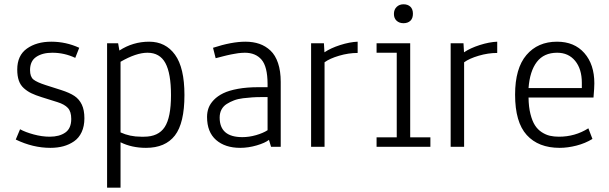

<svg xmlns="http://www.w3.org/2000/svg" viewBox="-20 -682 2831 892"><path d="M73.2 -81.5Q97.7 -67.9 136.5 -57.4Q175.3 -46.9 210.9 -46.9Q255.9 -46.9 283.4 -66.2Q311 -85.4 311 -129.4Q311 -163.6 295.4 -180.4Q279.8 -197.3 247.1 -207.5L173.8 -230.5Q144.5 -239.7 125.7 -248.8Q106.9 -257.8 90.8 -272.2Q74.7 -286.6 67.4 -307.9Q60.1 -329.1 60.1 -358.9Q60.1 -424.3 105 -456.3Q149.9 -488.3 218.3 -488.3Q286.6 -488.3 348.1 -460L329.6 -413.1Q279.3 -437 222.7 -437Q177.2 -437 148.4 -417.7Q119.6 -398.4 119.6 -356.4Q119.6 -325.2 135.5 -312.5Q151.4 -299.8 192.4 -286.6L264.2 -263.7Q303.7 -251 325.9 -236.1Q348.1 -221.2 360.1 -196Q372.1 -170.9 372.1 -132.3Q372.1 -95.7 359.4 -68.4Q346.7 -41 324 -25.4Q301.3 -9.8 273.9 -2.4Q246.6 4.9 213.9 4.9Q132.8 4.9 53.2 -33.7Z M540 -21V189.9H477.5V-481H528.8L534.7 -447.3Q597.7 -488.3 672.9 -488.3Q749.5 -488.3 793.2 -427.7Q836.9 -367.2 836.9 -240.7Q836.9 -109.9 792.5 -52.5Q748 4.9 658.2 4.9Q592.3 4.9 540 -21ZM540 -395V-66.9Q583 -46.9 635.3 -46.9H649.4Q715.8 -46.9 745.1 -91.6Q774.4 -136.2 774.4 -239.7Q774.4 -341.3 748.3 -389.2Q722.2 -437 665 -437Q612.8 -437 540 -395Z M1000.5 -135.7Q1000.5 -44.9 1106 -44.9Q1137.2 -44.9 1169.7 -54.2Q1202.1 -63.5 1223.1 -77.1V-231H1195.8Q1172.4 -231 1152.8 -229.7Q1133.3 -228.5 1109.4 -225.6Q1085.4 -222.7 1067.4 -215.8Q1049.3 -209 1033.4 -199Q1017.6 -189 1009 -172.9Q1000.5 -156.7 1000.5 -135.7ZM969.7 -460Q1056.2 -488.3 1120.1 -488.3Q1156.2 -488.3 1185.1 -478.3Q1213.9 -468.3 1236.6 -447Q1259.3 -425.8 1271.7 -388.9Q1284.2 -352.1 1284.2 -301.3V0H1239.3L1229.5 -32.2Q1211.9 -18.1 1172.9 -6.6Q1133.8 4.9 1096.2 4.9Q1025.9 4.9 983.9 -31.7Q941.9 -68.4 941.9 -138.7Q941.9 -161.1 949 -180.4Q956.1 -199.7 973.4 -217.8Q990.7 -235.8 1017.3 -248.8Q1043.9 -261.7 1085.4 -269.3Q1127 -276.9 1180.2 -276.9H1223.1V-292.5Q1222.7 -372.6 1195.1 -404.8Q1167.5 -437 1117.2 -437Q1109.9 -437 1101.3 -436.3Q1092.8 -435.5 1086.4 -434.8Q1080.1 -434.1 1069.1 -431.9Q1058.1 -429.7 1053 -429Q1047.9 -428.2 1034.7 -425Q1021.5 -421.9 1018.1 -420.9Q1014.6 -419.9 999.3 -416Q983.9 -412.1 981.9 -411.6Z M1487.3 -439Q1516.1 -458.5 1560.3 -472.7Q1604.5 -486.8 1641.6 -488.3V-436Q1599.1 -436 1555.4 -423.1Q1511.7 -410.2 1487.8 -392.6V0H1425.3V-481H1484.9Z M1810.1 -617.2Q1810.1 -637.7 1822.8 -649.9Q1835.4 -662.1 1854.5 -662.1Q1874.5 -662.1 1886.5 -650.9Q1898.4 -639.6 1898.4 -618.2Q1898.4 -596.7 1886.5 -585.4Q1874.5 -574.2 1854.5 -574.2Q1835 -574.2 1822.5 -585.7Q1810.1 -597.2 1810.1 -617.2ZM1729.5 -437V-481H1885.7V-43.9H1979.5V0H1729.5V-43.9H1823.2V-437Z M2135.7 -439Q2164.6 -458.5 2208.7 -472.7Q2252.9 -486.8 2290 -488.3V-436Q2247.6 -436 2203.9 -423.1Q2160.2 -410.2 2136.2 -392.6V0H2073.7V-481H2133.3Z M2568.4 -437Q2506.8 -437 2474.1 -394.3Q2441.4 -351.6 2435.5 -272.9H2683.1V-297.4Q2683.1 -361.3 2652.1 -399.2Q2621.1 -437 2568.4 -437ZM2576.7 -46.9Q2651.9 -46.9 2713.4 -85.9L2732.4 -36.6Q2699.2 -16.1 2658.2 -5.6Q2617.2 4.9 2580.1 4.9Q2481.4 4.9 2427.2 -54.7Q2373 -114.3 2373 -242.2Q2373 -364.7 2425.8 -426.5Q2478.5 -488.3 2567.9 -488.3Q2648.4 -488.3 2694.8 -435.5Q2741.2 -382.8 2741.2 -294.9Q2741.2 -274.9 2737.3 -229H2435.5Q2436 -185.5 2444.3 -152.6Q2452.6 -119.6 2465.3 -99.9Q2478 -80.1 2496.8 -67.9Q2515.6 -55.7 2534.7 -51.3Q2553.7 -46.9 2576.7 -46.9Z"/></svg>

Font: Anaheim
Style: Regular
Weight: 400
Designer: vernon adams
Foundry: vernon adams
Version: Version 1.002; ttfautohint (v0.93.5-3d13) -l 8 -r 50 -G 200 